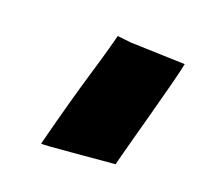

<svg xmlns="http://www.w3.org/2000/svg" viewBox="-44 -75 288 270"><g transform="rotate(15 100.5 60.5)"><path d="M143 147C151 123 195 7 200 -13H201L118 -23C118 -23 115 -24 108 -25C105 -26 102 -26 99 -27C78 32 74 34 34 147C34 148 56 148 81 148C105 148 133 148 143 148Z"/></g></svg>

Font: HEYCLAY
Style: Regular
Weight: 400
Designer: Marcelo Magalhaes
Foundry: Marcelo Magalhães
Version: Version 1.300;hotconv 1.0.109;makeotfexe 2.5.65596